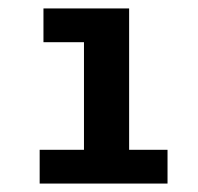

<svg xmlns="http://www.w3.org/2000/svg" viewBox="-20 -762 470 455"><path d="M83 -742V-662H179V-407H74V-327H377V-407H286V-742Z"/></svg>

Font: Montserrat-Alt1
Style: Bold
Weight: 700
Designer: Differentunic
Foundry: Differentunic
Version: Version 7.222